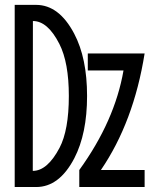

<svg xmlns="http://www.w3.org/2000/svg" viewBox="-20 -752 626 772"><path d="M298.8 0V-68.4Q441.4 -265.6 476.6 -468.8H333V-537.1H561.5Q517.6 -261.7 385.7 -68.4H561.5V0ZM111.8 -64.9Q170.4 -64.9 219.2 -157.2Q256.8 -228.5 256.8 -366.2Q256.8 -500.5 218.8 -575.2Q171.9 -667.5 112.3 -667.5ZM39.1 0V-732.4H125Q217.3 -732.4 278.3 -616.7Q330.1 -518.6 330.1 -366.2Q330.1 -214.8 278.8 -115.7Q218.3 0 125.5 0Z"/></svg>

Font: Consola Mono
Style: Book
Weight: 400
Monospace: yes
Designer: Wojciech Kalinowski "wmk69" (wmk69@o2.pl)
Foundry: Wojciech Kalinowski "wmk69" (wmk69@o2.pl)
Version: Version 2.1.0